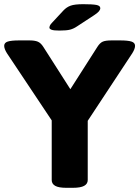

<svg xmlns="http://www.w3.org/2000/svg" viewBox="-25 -895 665 917"><path d="M292 2Q255 2 238.5 -7.5Q222 -17 222 -35V-320L8 -641Q-5 -662 -5 -676Q-5 -691 12 -696.5Q29 -702 66 -702H116Q141 -702 155.5 -696Q170 -690 182 -671L311 -469L440 -671Q452 -690 465.5 -696Q479 -702 508 -702H549Q586 -702 603 -696.5Q620 -691 620 -676Q620 -662 607 -641L394 -318V-35Q394 -17 377 -7.5Q360 2 323 2ZM259 -749Q231 -749 221 -753Q211 -757 211 -763Q211 -767 213.5 -773Q216 -779 225 -788L278 -845Q293 -861 312.5 -868Q332 -875 373 -875Q416 -875 435 -871.5Q454 -868 454 -856Q454 -849 447.5 -841Q441 -833 424 -822L343 -769Q327 -758 310 -753.5Q293 -749 259 -749Z"/></svg>

Font: Asap Semi Expanded ExtraBold
Style: Regular
Weight: 800
Width: 6
Designer: Pablo Cosgaya
Foundry: Omnibus-Type
Version: Version 3.001; ttfautohint (v1.8.4.7-5d5b)